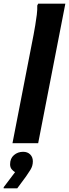

<svg xmlns="http://www.w3.org/2000/svg" viewBox="-34 -780 376 1046"><path d="M34 0 149 -591Q153 -613 158 -642Q163 -671 166.5 -700Q170 -729 169 -750L174 -760H322L174 0ZM48 158Q39 153 30 142.5Q21 132 21 115Q21 83 42 65Q63 47 92 47Q116 47 130.5 61.5Q145 76 145 99Q145 124 131.5 145.5Q118 167 108 181L60 246H-14V240Z"/></svg>

Font: Kufam SemiBold
Style: Italic
Weight: 600
Italic angle: -11°
Designer: Artur Schmal
Foundry: Original Type
Version: Version 1.301; ttfautohint (v1.8.3)